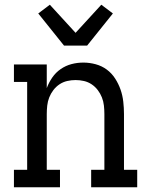

<svg xmlns="http://www.w3.org/2000/svg" viewBox="-20 -793 640 813"><path d="M234 0H39V-74H95V-446H39V-520H178V-420Q187 -444 201.5 -465Q216 -486 237 -500.5Q258 -515 282.5 -521.5Q307 -528 333 -528Q359 -528 385 -521Q411 -514 432 -498.5Q453 -483 467.5 -460.5Q482 -438 490.5 -413.5Q499 -389 502 -362.5Q505 -336 505 -310V-74H561V0H366V-74H422V-310Q422 -328 420 -346Q418 -364 411.5 -380.5Q405 -397 394 -411.5Q383 -426 368 -436Q353 -446 335.5 -450Q318 -454 300 -454Q282 -454 264.5 -450Q247 -446 232 -436Q217 -426 206 -411.5Q195 -397 188.5 -380.5Q182 -364 180 -346Q178 -328 178 -310V-74H234ZM251 -600 142 -736 191 -773 300 -654 409 -773 458 -736 349 -600Z"/></svg>

Font: Iosevka HT Extended
Style: Regular
Weight: 400
Width: 7
Monospace: yes
Designer: Belleve Invis
Foundry: Belleve Invis
Version: Version 32.3.0; ttfautohint (v1.8.4)